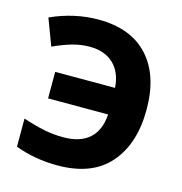

<svg xmlns="http://www.w3.org/2000/svg" viewBox="-108 -822 882 930"><g transform="rotate(15 333.0 -357.0)"><path d="M85 -538 35 -671Q152 -724 273 -724Q436 -724 523 -629Q610 -534 610 -363Q610 -191 522.5 -90.5Q435 10 262 10Q149 10 50 -27V-168Q111 -148 158 -138.5Q205 -129 253 -129Q339 -129 385 -170.5Q431 -212 436 -292H135V-425H435Q430 -502 385.5 -544Q341 -586 267 -586Q221 -586 178 -573.5Q135 -561 85 -538Z"/></g></svg>

Font: Noto Sans UI ExtraBold
Style: Regular
Weight: 800
Designer: Monotype Design Team
Foundry: Monotype Imaging Inc.
Version: Version 1.001